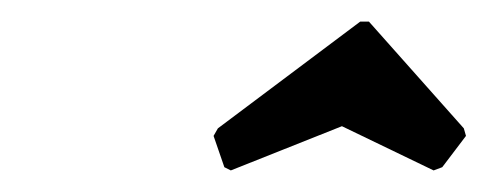

<svg xmlns="http://www.w3.org/2000/svg" viewBox="-20 -693 452 178"><path d="M322 -673 410 -574 412 -567 390 -538 382 -535 297 -576 194 -535 188 -538 178 -567 182 -574 314 -673Z"/></svg>

Font: Quattrocento Sans
Style: Bold Italic
Weight: 700
Designer: Pablo Impallari
Foundry: Pablo Impallari, Igino Marini, Brenda Gallo
Version: Version 2.000